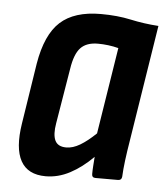

<svg xmlns="http://www.w3.org/2000/svg" viewBox="-43 -539 508 586"><g transform="rotate(5 211.0 -246.0)"><path d="M118 8Q63 8 41.5 -31Q20 -70 32 -146L61 -332Q76 -422 119 -461Q162 -500 243 -500Q294 -500 335 -491Q376 -482 421 -479L365 -125Q359 -89 355.5 -61Q352 -33 351 -11Q350 0 339 0H270Q259 0 259 -11Q259 -23 260 -36.5Q261 -50 262 -64Q228 -30 192 -11Q156 8 118 8ZM173 -85Q193 -85 215 -98Q237 -111 263 -136L305 -401Q290 -405 273.5 -407Q257 -409 242 -409Q207 -409 189 -390Q171 -371 164 -325L136 -156Q130 -121 138.5 -103Q147 -85 173 -85Z"/></g></svg>

Font: Sofia Sans Condensed
Style: Bold Italic
Weight: 700
Italic angle: -9°
Version: Version 4.100